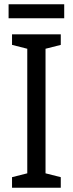

<svg xmlns="http://www.w3.org/2000/svg" viewBox="-20 -874 340 894"><path d="M279 -854H20V-789H279ZM263 0V-49L192 -67V-647L263 -665V-714H36V-665L107 -647V-67L36 -49V0Z"/></svg>

Font: Noto Sans Devanagari UI Condensed
Style: Regular
Weight: 400
Width: 3
Designer: Jelle Bosma - Monotype Design Team
Foundry: Monotype Imaging Inc.
Version: Version 2.004